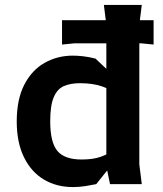

<svg xmlns="http://www.w3.org/2000/svg" viewBox="-20 -748 662 780"><path d="M232 -567V-666H604V-567L554 -572H282ZM276 12Q210 12 158.5 -18.5Q107 -49 77.5 -109Q48 -169 48 -255Q48 -344 78.5 -403.5Q109 -463 161 -492.5Q213 -522 276 -522Q294 -522 317 -519.5Q340 -517 368 -510L498 -387V-328Q483 -347 457.5 -365.5Q432 -384 394.5 -397Q357 -410 305 -410Q267 -410 240 -398.5Q213 -387 198.5 -353.5Q184 -320 184 -255Q184 -170 213 -135Q242 -100 312 -100Q359 -100 390.5 -111.5Q422 -123 442.5 -139.5Q463 -156 475 -169V-130L371 0Q352 4 327 8Q302 12 276 12ZM427 0 412 -72V-648L402 -728H556L546 -648V-80L556 0Z"/></svg>

Font: AR One Sans
Style: Bold
Weight: 700
Designer: Niteesh Yadav
Foundry: Niteesh Yadav
Version: Version 1.001;gftools[0.9.33]